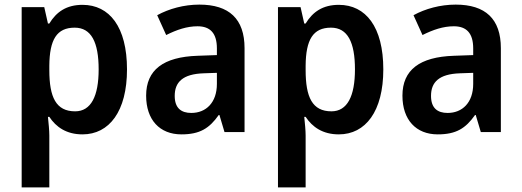

<svg xmlns="http://www.w3.org/2000/svg" viewBox="-20 -573 2264 833"><path d="M338 -552C269 -552 225 -522 194 -471H188L172 -542H74V240H194V15C194 -7 191 -37 188 -66H194C223 -22 268 10 338 10C454 10 531 -90 531 -272C531 -456 455 -552 338 -552ZM304 -453C376 -453 408 -390 408 -272C408 -156 375 -90 306 -90C223 -90 194 -151 194 -269V-288C195 -401 226 -453 304 -453Z M845 -553C778 -553 713 -535 662 -507L701 -421C747 -444 791 -459 837 -459C892 -459 921 -429 921 -363V-334L837 -331C689 -326 614 -270 614 -158C614 -53 673 10 767 10C847 10 888 -16 929 -74H932L954 0H1041V-364C1041 -491 974 -553 845 -553ZM864 -255 921 -257V-209C921 -128 874 -83 810 -83C766 -83 738 -104 738 -157C738 -216 772 -252 864 -255Z M1450 -552C1381 -552 1337 -522 1306 -471H1300L1284 -542H1186V240H1306V15C1306 -7 1303 -37 1300 -66H1306C1335 -22 1380 10 1450 10C1566 10 1643 -90 1643 -272C1643 -456 1567 -552 1450 -552ZM1416 -453C1488 -453 1520 -390 1520 -272C1520 -156 1487 -90 1418 -90C1335 -90 1306 -151 1306 -269V-288C1307 -401 1338 -453 1416 -453Z M1957 -553C1890 -553 1825 -535 1774 -507L1813 -421C1859 -444 1903 -459 1949 -459C2004 -459 2033 -429 2033 -363V-334L1949 -331C1801 -326 1726 -270 1726 -158C1726 -53 1785 10 1879 10C1959 10 2000 -16 2041 -74H2044L2066 0H2153V-364C2153 -491 2086 -553 1957 -553ZM1976 -255 2033 -257V-209C2033 -128 1986 -83 1922 -83C1878 -83 1850 -104 1850 -157C1850 -216 1884 -252 1976 -255Z"/></svg>

Font: Noto Sans Gurmukhi SemiCondensed SemiBold
Style: Regular
Weight: 600
Width: 4
Designer: Jelle Bosma - Monotype Design Team
Foundry: Monotype Imaging Inc.
Version: Version 2.004